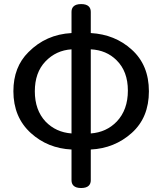

<svg xmlns="http://www.w3.org/2000/svg" viewBox="-20 -692 799 945"><path d="M417 221.7Q405.3 233.4 379.4 233.4Q353.5 233.4 341.8 221.7Q332 211.9 332 195.3V43.9Q214.8 38.1 131.8 -37.1Q45.9 -115.2 45.9 -243.2Q45.9 -362.3 120.1 -435.5Q206.1 -522.5 332 -529.3V-633.8Q332 -650.4 341.8 -660.2Q353.5 -671.9 379.4 -671.9Q405.3 -671.9 417 -660.2Q426.8 -650.4 426.8 -633.8V-529.3Q545.9 -522.5 627.9 -448.2Q712.9 -372.1 712.9 -242.7Q712.9 -113.3 628.4 -37.6Q543.9 38.1 426.8 43.9V195.3Q426.8 211.9 417 221.7ZM204.1 -93.8Q254.9 -41 332 -35.2V-449.2Q255.9 -444.3 203.6 -389.6Q151.4 -335 151.4 -242.7Q151.4 -150.4 204.1 -93.8ZM553.7 -395.5Q503.9 -445.3 426.8 -449.2V-35.2Q503.9 -41 554.7 -93.8Q609.4 -151.4 609.4 -246.1Q609.4 -340.8 553.7 -395.5Z"/></svg>

Font: TaiwanPearl
Style: Regular
Weight: 400
Version: Version 2.102